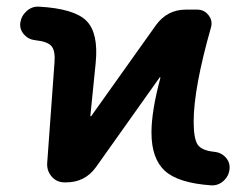

<svg xmlns="http://www.w3.org/2000/svg" viewBox="-20 -549 749 578"><path d="M86 -428Q66 -430 52.5 -445Q39 -460 41 -480Q44 -501 60 -515.5Q76 -530 97 -529Q204 -523 240.5 -486Q277 -449 268 -359L252 -200Q252 -199 253 -199Q255 -199 255 -200L450 -474Q484 -520 539 -520H574Q595 -520 608 -503Q621 -486 615 -466Q563 -283 563 -183Q563 -133 574.5 -114.5Q586 -96 625 -92Q646 -90 659.5 -75Q673 -60 671 -40Q669 -19 653 -4.5Q637 10 616 9Q516 2 476 -35Q436 -72 436 -150Q436 -215 463 -315Q463 -316 462 -316Q460 -316 460 -315L269 -46Q236 0 179 0H174Q151 0 136 -17Q121 -34 122 -57L144 -360Q147 -395 135.5 -409.5Q124 -424 86 -428Z"/></svg>

Font: Rounded Mplus 1c Bold
Style: Bold
Weight: 700
Version: Version 1.059.20150529